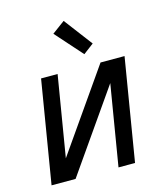

<svg xmlns="http://www.w3.org/2000/svg" viewBox="-113 -853 826 942"><g transform="rotate(-15 300.0 -382.0)"><path d="M32 0 118 -520H202L134 -110L420 -520H542L456 0H372L440 -410L154 0ZM354 -580 233 -716 298 -764 407 -620Z"/></g></svg>

Font: Iosevka Custom Oblique
Style: Regular
Weight: 400
Italic angle: -9°
Designer: Belleve Invis
Foundry: Belleve Invis
Version: Version 27.0.1